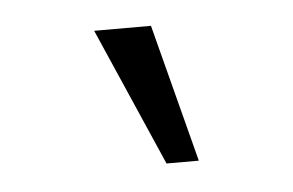

<svg xmlns="http://www.w3.org/2000/svg" viewBox="-29 -825 402 263"><g transform="rotate(-5 171.5 -694.0)"><path d="M235.3 -599H190.9L108 -788.7H186.1L235.3 -599Z"/></g></svg>

Font: Lohit Gujarati
Style: Regular
Weight: 400
Version: 2.92.4